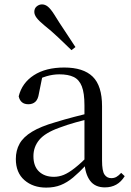

<svg xmlns="http://www.w3.org/2000/svg" viewBox="-20 -838 597 873"><path d="M190 15Q130 15 91 -19Q52 -53 52 -115Q52 -154 69 -184.5Q86 -215 125.5 -239Q165 -263 231 -282Q273 -295 319 -307Q365 -319 405 -328V-303Q365 -293 324 -281.5Q283 -270 249 -257Q185 -234 158.5 -202Q132 -170 132 -128Q132 -82 157.5 -58Q183 -34 225 -34Q248 -34 270 -43Q292 -52 320 -74Q348 -96 386 -134L395 -87H371Q340 -54 312.5 -31Q285 -8 256 3.5Q227 15 190 15ZM457 14Q412 14 389.5 -16.5Q367 -47 364 -100V-103V-359Q364 -415 352 -445.5Q340 -476 315 -488Q290 -500 250 -500Q221 -500 192 -491.5Q163 -483 130 -465L173 -492L157 -413Q153 -386 140.5 -375Q128 -364 109 -364Q73 -364 65 -400Q80 -461 134 -496Q188 -531 272 -531Q359 -531 401.5 -489.5Q444 -448 444 -355V-108Q444 -61 455 -44.5Q466 -28 486 -28Q499 -28 509 -33.5Q519 -39 531 -52L547 -37Q531 -11 508.5 1.5Q486 14 457 14ZM323 -624 305 -610Q275 -639 244.5 -668Q214 -697 180 -724Q157 -743 146.5 -757Q136 -771 136 -784Q136 -800 147 -809Q158 -818 171 -818Q185 -818 197.5 -808Q210 -798 226 -773Q250 -734 275 -697Q300 -660 323 -624Z"/></svg>

Font: Noto Serif KR ExtraLight
Style: Regular
Weight: 400
Version: Version 2.002-H1;hotconv 1.1.0;makeotfexe 2.6.0